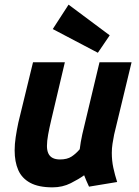

<svg xmlns="http://www.w3.org/2000/svg" viewBox="-20 -794 600 826"><path d="M206 12Q146 12 110 -7.5Q74 -27 58.5 -62.5Q43 -98 43 -147Q43 -174 47.5 -204Q52 -234 59 -267L122 -526H259L200 -276Q192 -242 187 -214.5Q182 -187 182 -166Q182 -147 188 -134Q194 -121 206.5 -114.5Q219 -108 238 -108Q269 -108 288 -120.5Q307 -133 323 -152Q325 -169 327.5 -183Q330 -197 334 -216L408 -526H546L471 -215Q467 -195 464 -175.5Q461 -156 461 -136Q461 -103 467.5 -72.5Q474 -42 484 -11L363 9Q359 1 351.5 -16.5Q344 -34 342 -40Q320 -24 284.5 -6Q249 12 206 12ZM401 -567 207 -669 275 -774 452 -642Z"/></svg>

Font: Ubuntu Sans Mono
Style: Italic
Weight: 400
Italic angle: -13.5°
Monospace: yes
Designer: Dalton Maag Ltd
Foundry: Dalton Maag Ltd
Version: Version 1.006